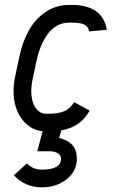

<svg xmlns="http://www.w3.org/2000/svg" viewBox="-20 -532 490 795"><path d="M232.9 -7.3V11.2L224.6 39.1Q298.3 56.6 298.3 124Q298.3 176.8 255.9 210.2Q213.4 243.7 154.8 243.7Q84 243.7 37.6 193.8L91.3 144.5Q115.2 170.4 154.8 170.4Q232.9 170.4 232.9 124Q232.9 112.3 220.2 103.3Q207.5 94.2 182.6 94.2H134.3L159.2 1.5V-7.3ZM349.1 -401.9Q347.7 -409.7 345 -414.8Q342.3 -419.9 335.2 -426Q328.1 -432.1 313.2 -435.3Q298.3 -438.5 275.9 -438.5H267.1Q238.3 -438.5 214.4 -424.6Q190.4 -410.6 174.6 -387Q158.7 -363.3 148.4 -337.9Q138.2 -312.5 131.8 -283.7L114.3 -200.7Q109.4 -177.7 109.4 -155.3Q109.4 -113.3 126.2 -87.2Q143.1 -61 171.9 -61H180.7Q224.6 -61 248.5 -72.5Q272.5 -84 286.6 -109.4L351.1 -74.2Q325.7 -28.3 283.9 -8.1Q242.2 12.2 180.7 12.2H171.9Q111.3 12.2 73.7 -34.9Q36.1 -82 36.1 -155.3Q36.1 -183.6 43 -216.3L60.5 -299.3Q73.7 -360.4 100.1 -407.2Q126.5 -454.1 169.7 -482.9Q212.9 -511.7 267.1 -511.7H275.9Q404.8 -511.7 422.4 -408.7Z"/></svg>

Font: Anka/Coder Narrow
Style: Italic
Weight: 400
Width: 3
Italic angle: -12°
Monospace: yes
Version: Version 001.100